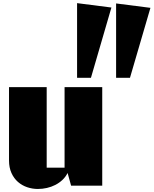

<svg xmlns="http://www.w3.org/2000/svg" viewBox="-20 -1196 989 1237"><path d="M638.7 -634.8V0H438L415.5 -81.5Q402.8 -56.2 382.3 -36.9Q361.8 -17.6 336.4 -4.6Q311 8.3 282.2 14.9Q253.4 21.5 223.6 21.5Q189 21.5 155.5 10.3Q122.1 -1 95.9 -23.7Q69.8 -46.4 54 -81.1Q38.1 -115.7 38.1 -162.1V-634.8H280.8V-115.7H396V-634.8ZM697.8 -1147.5 565.9 -694.8H476.6V-1175.8ZM949.2 -1145.5 817.4 -694.8H728V-1173.8Z"/></svg>

Font: Coda Caption ExtraBold
Style: Regular
Weight: 800
Designer: vernon adams
Foundry: vernon adams
Version: Version 1.002